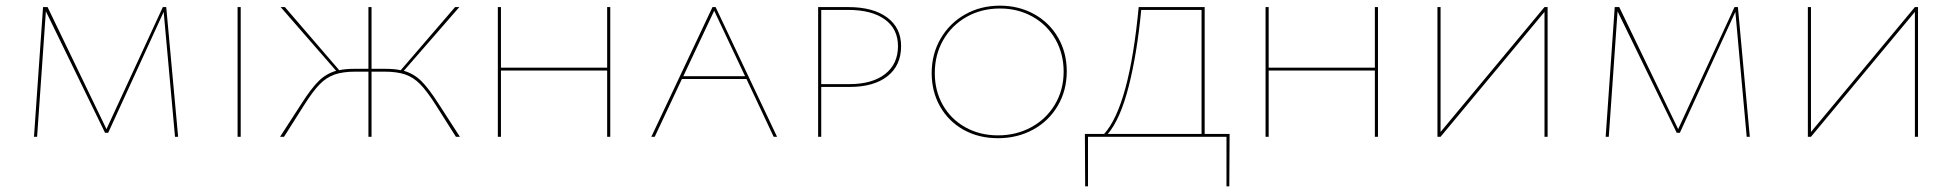

<svg xmlns="http://www.w3.org/2000/svg" viewBox="-20 -483 6898 678"><path d="M598 0 558 -441 362 -14H351L142 -443L111 0H100L132 -458H148L356 -27L555 -458H567L609 0Z M819 -458H830V0H819Z M1604 0H1590L1519 -112Q1488 -161 1464 -185.5Q1440 -210 1411 -220Q1382 -230 1337 -230H1292V0H1281V-230H1236Q1191 -230 1162 -220Q1133 -210 1109 -185.5Q1085 -161 1054 -112L983 0H969L1044 -116Q1079 -171 1105.5 -197Q1132 -223 1167 -233L971 -458H986L1178 -235Q1198 -240 1235 -240H1281V-458H1292V-240H1338Q1375 -240 1395 -235L1587 -458H1602L1406 -233Q1441 -223 1467.5 -197Q1494 -171 1529 -116Z M2135 -458V0H2124V-234H1749V0H1738V-458H1749V-244H2124V-458Z M2616 -204H2388L2292 0H2280L2496 -458H2507L2724 0H2712ZM2611 -214 2502 -445 2393 -214Z M3162 -320Q3162 -252 3114 -214Q3066 -176 2980 -176H2880V0H2869V-458H2975Q3063 -458 3112.5 -421.5Q3162 -385 3162 -320ZM3151 -320Q3151 -381 3104.5 -414.5Q3058 -448 2975 -448H2880V-186H2980Q3060 -186 3105.5 -221.5Q3151 -257 3151 -320Z M3270 -225Q3270 -292 3301.5 -346.5Q3333 -401 3388 -432Q3443 -463 3511 -463Q3578 -463 3632 -433Q3686 -403 3716.5 -350Q3747 -297 3747 -231Q3747 -164 3715.5 -110Q3684 -56 3628.5 -25.5Q3573 5 3504 5Q3436 5 3383 -24.5Q3330 -54 3300 -106.5Q3270 -159 3270 -225ZM3736 -230Q3736 -293 3707 -344Q3678 -395 3626.5 -424Q3575 -453 3511 -453Q3446 -453 3393.5 -423.5Q3341 -394 3311 -342Q3281 -290 3281 -225Q3281 -162 3309.5 -112Q3338 -62 3389 -33.5Q3440 -5 3504 -5Q3569 -5 3622 -34Q3675 -63 3705.5 -114.5Q3736 -166 3736 -230Z M4321 175H4311V0H3822V175H3812L3811 -10H3879Q3968 -109 4001 -458H4234V-10H4322ZM4223 -10V-448H4010Q3995 -292 3965.5 -177Q3936 -62 3892 -10Z M4846 -458V0H4835V-234H4460V0H4449V-458H4460V-244H4835V-458Z M5445 0H5434V-441L5067 0H5056V-458H5067V-17L5434 -458H5445Z M6148 0 6108 -441 5912 -14H5901L5692 -443L5661 0H5650L5682 -458H5698L5906 -27L6105 -458H6117L6159 0Z M6753 0H6742V-441L6375 0H6364V-458H6375V-17L6742 -458H6753Z"/></svg>

Font: Ysabeau SC Hairline
Style: Regular
Weight: 100
Designer: Christian Thalmann (Catharsis Fonts)
Version: Version 0.003